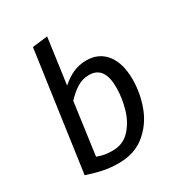

<svg xmlns="http://www.w3.org/2000/svg" viewBox="-179 -871 937 1004"><g transform="rotate(-30 289.5 -369.0)"><path d="M528 -332Q528 -250 499 -171.5Q470 -93 406.5 -40.5Q343 12 246 12Q202 12 160 4Q118 -4 60 -23L161 -739L253 -750L215 -475Q251 -507 288 -523Q325 -539 367 -539Q442 -539 485 -484.5Q528 -430 528 -332ZM203 -390 160 -77Q185 -68 205 -64.5Q225 -61 253 -61Q314 -61 354.5 -103.5Q395 -146 414 -210Q433 -274 433 -339Q433 -466 341 -466Q302 -466 269.5 -446Q237 -426 203 -390Z"/></g></svg>

Font: Fira Sans
Style: Italic
Weight: 400
Italic angle: -8°
Designer: bBox Type GmbH & Carrois Corporate GbR & Edenspiekermann AG
Foundry: bBox Type GmbH & Carrois Corporate GbR & Edenspiekermann AG
Version: Version 4.301